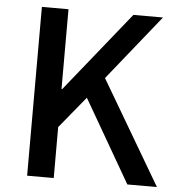

<svg xmlns="http://www.w3.org/2000/svg" viewBox="-52 -785 768 834"><g transform="rotate(5 331.5 -368.0)"><path d="M97 -736H213V-388H216L496 -736H625L397 -452L663 0H534L326 -360L213 -222V0H97Z"/></g></svg>

Font: `nÑOSM
Style: Regular
Weight: 500
Designer: Ryoko NISHIZUKA ¬âXZm¬º[P (kana & ideographs); Paul D. Hunt (Latin, Greek & Cyrillic); Wenlong ZHANG _ e¬á¬ü¬ô (bopomof
Foundry: Adobe Systems Incorporated
Version: Version 1.00 June 24, 2014, initial release